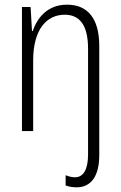

<svg xmlns="http://www.w3.org/2000/svg" viewBox="-20 -561 516 822"><path d="M308 241C370 241 405 193 405 103V-364C405 -485 353 -541 267 -541C183 -541 139 -484 120 -428H117L111 -531H74V0H122V-302C122 -437 181 -498 257 -498C320 -498 357 -455 357 -352V100C357 163 338 198 301 198C289 198 275 195 261 189V233C274 238 290 241 308 241Z"/></svg>

Font: Noto Sans Armenian Condensed ExtraLight
Style: Regular
Weight: 200
Width: 3
Designer: Monotype Design Team
Foundry: Monotype Imaging Inc.
Version: Version 2.008